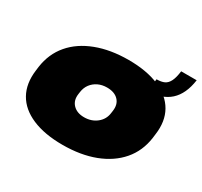

<svg xmlns="http://www.w3.org/2000/svg" viewBox="-137 -823 1071 1019"><g transform="rotate(30 398.5 -313.5)"><path d="M351 13Q241 13 165 -19.5Q89 -52 55 -112.5Q21 -173 32 -258L35 -282Q47 -367 98.5 -427.5Q150 -488 235.5 -520.5Q321 -553 431 -553Q542 -553 618 -520.5Q694 -488 728.5 -427.5Q763 -367 751 -282L748 -258Q736 -173 684 -112.5Q632 -52 547 -19.5Q462 13 351 13ZM377 -171Q422 -171 454 -196.5Q486 -222 491 -263L493 -277Q499 -319 475 -344Q451 -369 405 -369Q375 -369 351 -357.5Q327 -346 311.5 -325.5Q296 -305 292 -277L290 -263Q284 -222 308.5 -196.5Q333 -171 377 -171ZM610 -538Q639 -538 657 -546.5Q675 -555 686 -577.5Q697 -600 702 -640H797Q772 -461 599 -461Z"/></g></svg>

Font: Pathway Extreme 28pt Black
Style: Italic
Weight: 900
Italic angle: -8°
Designer: Eduardo Rodriguez Tunni
Foundry: Eduardo Rodriguez Tunni
Version: Version 1.001;gftools[0.9.26]